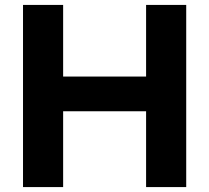

<svg xmlns="http://www.w3.org/2000/svg" viewBox="-20 -760 850 780"><path d="M73.5 0V-740H236.5V-449H573.5V-740H736.5V0H573.5V-308H236.5V0Z"/></svg>

Font: Encode Sans Semi Expanded
Style: Bold
Weight: 700
Width: 6
Designer: Multiple Designers
Foundry: Impallari Type
Version: Version 3.000; ttfautohint (v1.8.3) -l 8 -r 50 -G 200 -x 14 